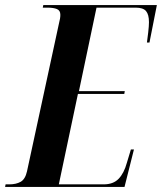

<svg xmlns="http://www.w3.org/2000/svg" viewBox="-54 -734 636 754"><path d="M-34 0 -32 -10H-17Q9 -10 27 -20Q45 -30 52 -61L178 -644Q183 -662 183 -676Q183 -693 169.5 -698.5Q156 -704 132 -704H114L116 -714H562L533 -567H523Q525 -581 528 -606.5Q531 -632 531 -647Q531 -677 519.5 -690.5Q508 -704 479 -704H325L256 -376H436L434 -365H252L177 -10H353Q391 -10 412 -32Q433 -54 444 -94L460 -147H472L435 0Z"/></svg>

Font: Noto Serif Display ExtraCondensed
Style: Bold Italic
Weight: 700
Width: 2
Italic angle: -12°
Designer: Monotype Design Team
Foundry: Monotype Imaging Inc.
Version: Version 2.009